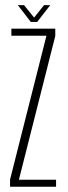

<svg xmlns="http://www.w3.org/2000/svg" viewBox="-20 -706 256 726"><path d="M18 0V-27L155.5 -570.5L156 -571H23V-597.5H189V-570L52 -28.5V-26.5H192V0ZM96.5 -623 47.5 -686.5H71L109 -639.5L146.5 -686.5H170L120.5 -623Z"/></svg>

Font: Anybody Condensed ExtraLight
Style: Regular
Weight: 200
Width: 3
Designer: Tyler Finck
Foundry: Etcetera Type Company
Version: Version 1.010; ttfautohint (v1.8.3) -l 8 -r 50 -G 200 -x 14 